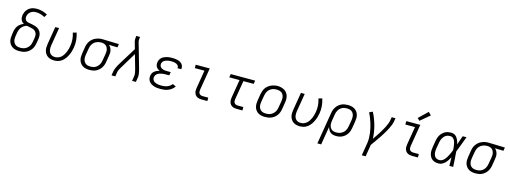

<svg xmlns="http://www.w3.org/2000/svg" viewBox="-8 -1870 8426 3171"><g transform="rotate(15 4205.0 -284.5)"><path d="M252 8Q221 8 191.5 2.5Q162 -3 137 -18Q112 -33 94 -56Q76 -79 67.5 -107Q59 -135 59.5 -166Q60 -197 65 -228L74 -286Q79 -312 89.5 -337.5Q100 -363 117.5 -384.5Q135 -406 159 -421.5Q183 -437 209 -446Q191 -455 177.5 -469.5Q164 -484 156.5 -502Q149 -520 147.5 -541Q146 -562 149 -583Q153 -605 162 -627Q171 -649 185.5 -669Q200 -689 219.5 -703.5Q239 -718 261 -727Q283 -736 306 -739.5Q329 -743 352 -743Q402 -743 448 -730Q494 -717 536 -694L505 -643Q471 -662 433.5 -673.5Q396 -685 355 -685Q339 -685 323.5 -683Q308 -681 293 -675Q278 -669 264.5 -659.5Q251 -650 240.5 -637Q230 -624 223 -609Q216 -594 214 -579Q211 -560 215 -541.5Q219 -523 230.5 -510Q242 -497 259.5 -491Q277 -485 295.5 -482.5Q314 -480 332 -476.5Q350 -473 368 -468.5Q386 -464 403.5 -458Q421 -452 436 -443Q451 -434 464 -421.5Q477 -409 486 -394Q495 -379 500.5 -361.5Q506 -344 507.5 -325.5Q509 -307 507 -288Q505 -269 502 -250L492 -192Q488 -165 478.5 -138Q469 -111 452 -86.5Q435 -62 412 -43Q389 -24 362 -12.5Q335 -1 307.5 3.5Q280 8 252 8ZM252 -50Q273 -50 293.5 -53.5Q314 -57 333.5 -66Q353 -75 370 -90Q387 -105 399 -123Q411 -141 418 -161Q425 -181 428 -202L438 -260Q441 -278 442 -296.5Q443 -315 439 -332.5Q435 -350 425 -364.5Q415 -379 401.5 -389.5Q388 -400 371 -405.5Q354 -411 336.5 -415Q319 -419 301 -422Q283 -425 265 -429Q240 -422 217 -407.5Q194 -393 177.5 -372Q161 -351 151.5 -326.5Q142 -302 138 -277L128 -218Q125 -197 124.5 -175.5Q124 -154 129 -134.5Q134 -115 145 -98Q156 -81 173 -70Q190 -59 210.5 -54.5Q231 -50 252 -50Z M846 8Q816 8 787.5 1Q759 -6 736 -21.5Q713 -37 697 -60.5Q681 -84 674 -111Q667 -138 667.5 -168Q668 -198 673 -228L723 -530H788L736 -218Q733 -198 732.5 -177.5Q732 -157 736 -138Q740 -119 749 -102Q758 -85 773 -73Q788 -61 807.5 -55.5Q827 -50 847 -50Q874 -50 901 -60Q928 -70 949.5 -89.5Q971 -109 986.5 -133.5Q1002 -158 1013 -184Q1024 -210 1031.5 -236.5Q1039 -263 1043 -290Q1053 -349 1048.5 -405.5Q1044 -462 1026 -516L1087 -534Q1107 -473 1112.5 -409.5Q1118 -346 1107 -281Q1101 -246 1091 -213Q1081 -180 1065.5 -147.5Q1050 -115 1028.5 -85.5Q1007 -56 978 -33.5Q949 -11 914.5 -1.5Q880 8 846 8Z M1450 8Q1420 8 1390 2Q1360 -4 1335.5 -19Q1311 -34 1293.5 -57Q1276 -80 1267.5 -108Q1259 -136 1259.5 -166.5Q1260 -197 1265 -228L1283 -338Q1287 -365 1296.5 -391Q1306 -417 1322.5 -440.5Q1339 -464 1361.5 -483Q1384 -502 1410 -513.5Q1436 -525 1463 -531.5Q1490 -538 1517 -538Q1521 -538 1525 -538Q1529 -538 1533 -538L1810 -530L1801 -472L1654 -476Q1672 -462 1684 -442Q1696 -422 1702 -399Q1708 -376 1707.5 -351.5Q1707 -327 1702 -302L1684 -192Q1680 -165 1670.5 -138.5Q1661 -112 1645 -88Q1629 -64 1606.5 -44.5Q1584 -25 1558 -13Q1532 -1 1504.5 3.5Q1477 8 1450 8ZM1451 -50Q1471 -50 1491.5 -53.5Q1512 -57 1531 -66.5Q1550 -76 1566 -91Q1582 -106 1593 -124Q1604 -142 1610.5 -162Q1617 -182 1620 -202L1639 -312Q1642 -331 1643 -351Q1644 -371 1640 -390Q1636 -409 1627.5 -425.5Q1619 -442 1605 -454Q1591 -466 1572.5 -472.5Q1554 -479 1535 -480H1523Q1520 -480 1517.5 -480Q1515 -480 1512 -480Q1493 -480 1473 -475Q1453 -470 1434.5 -460.5Q1416 -451 1400.5 -436.5Q1385 -422 1374 -404.5Q1363 -387 1356.5 -367.5Q1350 -348 1347 -328L1328 -218Q1325 -197 1324.5 -176Q1324 -155 1329 -135Q1334 -115 1345 -98Q1356 -81 1372.5 -70Q1389 -59 1409.5 -54.5Q1430 -50 1451 -50Z M1826 0 1838 -74Q1841 -92 1848 -110.5Q1855 -129 1863 -146.5Q1871 -164 1881 -181.5Q1891 -199 1901 -216L2087 -518L2054 -633Q2048 -655 2048 -679Q2048 -703 2052 -728L2053 -735H2118L2117 -728Q2114 -708 2112.5 -687.5Q2111 -667 2116 -649L2240 -216Q2244 -199 2248 -181.5Q2252 -164 2254.5 -146.5Q2257 -129 2258 -110.5Q2259 -92 2255 -74L2243 0H2178L2190 -74Q2196 -106 2191 -138Q2186 -170 2177 -200L2109 -439L1956 -186Q1954 -182 1951 -177.5Q1948 -173 1946 -169Q1946 -169 1945.5 -169Q1945 -169 1945 -169V-168Q1931 -145 1919 -121.5Q1907 -98 1903 -74L1891 0Z M2666 8Q2638 8 2610 5.5Q2582 3 2556.5 -5Q2531 -13 2508 -26Q2485 -39 2469 -59.5Q2453 -80 2447 -107Q2441 -134 2446 -162Q2449 -184 2460 -204.5Q2471 -225 2490 -239.5Q2509 -254 2530 -263.5Q2551 -273 2574 -279Q2555 -287 2539.5 -299.5Q2524 -312 2514 -329Q2504 -346 2501.5 -367Q2499 -388 2503 -409Q2506 -431 2517.5 -452Q2529 -473 2547 -488.5Q2565 -504 2587 -513.5Q2609 -523 2631 -528.5Q2653 -534 2675.5 -536Q2698 -538 2720 -538Q2744 -538 2767 -536Q2790 -534 2812 -528.5Q2834 -523 2854 -512.5Q2874 -502 2888.5 -486.5Q2903 -471 2910 -449Q2917 -427 2914 -404Q2913 -402 2912.5 -399.5Q2912 -397 2912 -396H2847Q2848 -397 2848 -398Q2848 -399 2848 -400Q2851 -415 2845.5 -428.5Q2840 -442 2829.5 -451Q2819 -460 2806 -465.5Q2793 -471 2779 -474.5Q2765 -478 2750 -479Q2735 -480 2720 -480Q2705 -480 2689.5 -479Q2674 -478 2659 -475Q2644 -472 2629 -466.5Q2614 -461 2600.5 -451.5Q2587 -442 2578 -428Q2569 -414 2566 -399Q2564 -383 2567.5 -368Q2571 -353 2580.5 -341.5Q2590 -330 2603.5 -323Q2617 -316 2631.5 -311.5Q2646 -307 2662 -306Q2678 -305 2694 -305H2757L2747 -247H2685Q2667 -247 2649.5 -245.5Q2632 -244 2615 -240.5Q2598 -237 2580.5 -231Q2563 -225 2548 -214.5Q2533 -204 2523 -188Q2513 -172 2510 -154Q2507 -136 2512.5 -118.5Q2518 -101 2530 -88.5Q2542 -76 2558.5 -68.5Q2575 -61 2592.5 -57Q2610 -53 2628.5 -51.5Q2647 -50 2666 -50Q2689 -50 2713 -53Q2737 -56 2760.5 -64.5Q2784 -73 2805.5 -87.5Q2827 -102 2841 -124L2899 -98Q2881 -69 2853 -47.5Q2825 -26 2794 -13.5Q2763 -1 2730.5 3.5Q2698 8 2666 8Z M3371 0Q3349 0 3328.5 -3.5Q3308 -7 3290 -16.5Q3272 -26 3259.5 -41.5Q3247 -57 3240.5 -76.5Q3234 -96 3234 -117Q3234 -138 3237 -159L3289 -472H3124V-530H3364L3301 -150Q3298 -132 3299.5 -114.5Q3301 -97 3310.5 -83.5Q3320 -70 3336.5 -64Q3353 -58 3371 -58H3465V0Z M3971 0Q3949 0 3928.5 -3.5Q3908 -7 3890 -16.5Q3872 -26 3859.5 -41.5Q3847 -57 3840.5 -76.5Q3834 -96 3834 -117Q3834 -138 3837 -159L3889 -472H3713L3723 -530H4140L4131 -472H3955L3901 -150Q3898 -132 3899.5 -114.5Q3901 -97 3910.5 -83.5Q3920 -70 3936.5 -64Q3953 -58 3971 -58H4065V0Z M4451 8Q4420 8 4390.5 2Q4361 -4 4336 -18.5Q4311 -33 4293.5 -56.5Q4276 -80 4267.5 -108Q4259 -136 4259.5 -166.5Q4260 -197 4265 -228L4283 -338Q4288 -366 4297.5 -393Q4307 -420 4323.5 -444Q4340 -468 4363.5 -487Q4387 -506 4414 -517.5Q4441 -529 4468.5 -535Q4496 -541 4524 -541Q4555 -541 4584.5 -533.5Q4614 -526 4639 -511.5Q4664 -497 4681.5 -474Q4699 -451 4707.5 -422.5Q4716 -394 4716 -363.5Q4716 -333 4710 -302L4692 -192Q4688 -164 4678 -137Q4668 -110 4651.5 -86Q4635 -62 4611.5 -43Q4588 -24 4561 -12.5Q4534 -1 4506 3.5Q4478 8 4451 8ZM4452 -50Q4473 -50 4493.5 -53.5Q4514 -57 4533.5 -66Q4553 -75 4570 -90Q4587 -105 4599 -123Q4611 -141 4618 -161Q4625 -181 4628 -202L4647 -312Q4650 -333 4650.5 -354.5Q4651 -376 4646 -396Q4641 -416 4629.5 -433Q4618 -450 4601 -460.5Q4584 -471 4563 -475.5Q4542 -480 4521 -480Q4500 -480 4479.5 -476Q4459 -472 4440 -463Q4421 -454 4404 -439.5Q4387 -425 4375.5 -407Q4364 -389 4357 -369Q4350 -349 4347 -328L4328 -218Q4325 -197 4324.5 -175.5Q4324 -154 4329 -134.5Q4334 -115 4345 -98Q4356 -81 4373 -70Q4390 -59 4410.5 -54.5Q4431 -50 4452 -50Z M5046 8Q5016 8 4987.5 1Q4959 -6 4936 -21.5Q4913 -37 4897 -60.5Q4881 -84 4874 -111Q4867 -138 4867.5 -168Q4868 -198 4873 -228L4923 -530H4988L4936 -218Q4933 -198 4932.5 -177.5Q4932 -157 4936 -138Q4940 -119 4949 -102Q4958 -85 4973 -73Q4988 -61 5007.5 -55.5Q5027 -50 5047 -50Q5074 -50 5101 -60Q5128 -70 5149.5 -89.5Q5171 -109 5186.5 -133.5Q5202 -158 5213 -184Q5224 -210 5231.5 -236.5Q5239 -263 5243 -290Q5253 -349 5248.5 -405.5Q5244 -462 5226 -516L5287 -534Q5307 -473 5312.5 -409.5Q5318 -346 5307 -281Q5301 -246 5291 -213Q5281 -180 5265.5 -147.5Q5250 -115 5228.5 -85.5Q5207 -56 5178 -33.5Q5149 -11 5114.5 -1.5Q5080 8 5046 8Z M5401 205 5491 -338Q5495 -365 5504.5 -391.5Q5514 -418 5530 -442Q5546 -466 5568.5 -485.5Q5591 -505 5617 -517Q5643 -529 5670.5 -533.5Q5698 -538 5725 -538Q5755 -538 5785 -532Q5815 -526 5839.5 -511Q5864 -496 5881.5 -473Q5899 -450 5907.5 -422Q5916 -394 5915.5 -363.5Q5915 -333 5910 -302L5892 -192Q5888 -166 5879.5 -140Q5871 -114 5856 -90Q5841 -66 5819.5 -46.5Q5798 -27 5773 -14.5Q5748 -2 5721.5 3Q5695 8 5668 8Q5640 8 5614 1.5Q5588 -5 5568 -21.5Q5548 -38 5536 -61Q5524 -84 5518 -109L5466 205ZM5653 -50Q5674 -50 5694.5 -53.5Q5715 -57 5734.5 -66.5Q5754 -76 5771 -90.5Q5788 -105 5799.5 -123Q5811 -141 5818 -161Q5825 -181 5828 -202L5847 -312Q5850 -333 5850.5 -354Q5851 -375 5846 -395Q5841 -415 5830 -432Q5819 -449 5802.5 -460Q5786 -471 5765.5 -475.5Q5745 -480 5724 -480Q5704 -480 5683.5 -476.5Q5663 -473 5644 -463.5Q5625 -454 5609 -439Q5593 -424 5582 -406Q5571 -388 5564.5 -368.5Q5558 -349 5555 -329L5538 -225Q5534 -204 5533 -182.5Q5532 -161 5536 -141Q5540 -121 5550 -103Q5560 -85 5575.5 -72.5Q5591 -60 5611.5 -55Q5632 -50 5653 -50Z M6160 205 6196 -9Q6203 -54 6202 -98.5Q6201 -143 6195.5 -186.5Q6190 -230 6180 -272Q6170 -314 6157 -354.5Q6144 -395 6128.5 -434.5Q6113 -474 6093 -511L6150 -538Q6176 -489 6196 -437Q6216 -385 6231 -331Q6246 -277 6255.5 -220Q6265 -163 6267 -105Q6287 -135 6307.5 -164.5Q6328 -194 6347 -224Q6366 -254 6384 -284.5Q6402 -315 6418 -347Q6434 -379 6447.5 -411Q6461 -443 6466 -477L6475 -530H6540L6531 -477Q6526 -444 6513.5 -412.5Q6501 -381 6486 -350Q6471 -319 6453.5 -289Q6436 -259 6418 -229.5Q6400 -200 6380.5 -171Q6361 -142 6341 -113.5Q6321 -85 6301 -56.5Q6281 -28 6260 0L6226 205Z M6971 0Q6949 0 6928.5 -3.5Q6908 -7 6890 -16.5Q6872 -26 6859.5 -41.5Q6847 -57 6840.5 -76.5Q6834 -96 6834 -117Q6834 -138 6837 -159L6889 -472H6724V-530H6964L6901 -150Q6898 -132 6899.5 -114.5Q6901 -97 6910.5 -83.5Q6920 -70 6936.5 -64Q6953 -58 6971 -58H7065V0ZM6932 -591 6893 -629 7044 -774 7092 -726Z M7419 8Q7390 8 7362 1.5Q7334 -5 7312 -21.5Q7290 -38 7276 -62Q7262 -86 7256 -113Q7250 -140 7251 -169.5Q7252 -199 7257 -228L7275 -338Q7279 -364 7287 -389Q7295 -414 7309 -438Q7323 -462 7343 -481.5Q7363 -501 7387 -514.5Q7411 -528 7437.5 -533Q7464 -538 7490 -538Q7510 -538 7530 -532Q7550 -526 7565.5 -514Q7581 -502 7592 -486Q7603 -470 7611.5 -452Q7620 -434 7625.5 -414.5Q7631 -395 7635 -376Q7648 -414 7661.5 -452.5Q7675 -491 7689 -530H7754Q7728 -462 7703 -394Q7678 -326 7651 -259Q7657 -194 7660.5 -129.5Q7664 -65 7668 0H7603Q7602 -37 7601.5 -73.5Q7601 -110 7600 -147Q7585 -119 7568 -92.5Q7551 -66 7528.5 -43Q7506 -20 7477.5 -6Q7449 8 7419 8ZM7419 -50Q7443 -50 7465 -62.5Q7487 -75 7503.5 -94Q7520 -113 7533 -134.5Q7546 -156 7557 -178Q7568 -200 7577.5 -222.5Q7587 -245 7596 -268Q7595 -290 7592.5 -312Q7590 -334 7586.5 -355.5Q7583 -377 7577 -398.5Q7571 -420 7560 -438Q7549 -456 7530.5 -468Q7512 -480 7490 -480Q7471 -480 7452 -475.5Q7433 -471 7416 -460.5Q7399 -450 7385.5 -434.5Q7372 -419 7362.5 -401.5Q7353 -384 7347.5 -365.5Q7342 -347 7339 -328L7320 -218Q7317 -199 7316 -179Q7315 -159 7318 -140Q7321 -121 7328.5 -104Q7336 -87 7349 -74Q7362 -61 7380.5 -55.5Q7399 -50 7419 -50Z M8050 8Q8020 8 7990 2Q7960 -4 7935.5 -19Q7911 -34 7893.5 -57Q7876 -80 7867.5 -108Q7859 -136 7859.5 -166.5Q7860 -197 7865 -228L7883 -338Q7887 -365 7896.5 -391Q7906 -417 7922.5 -440.5Q7939 -464 7961.5 -483Q7984 -502 8010 -513.5Q8036 -525 8063 -531.5Q8090 -538 8117 -538Q8121 -538 8125 -538Q8129 -538 8133 -538L8410 -530L8401 -472L8254 -476Q8272 -462 8284 -442Q8296 -422 8302 -399Q8308 -376 8307.5 -351.5Q8307 -327 8302 -302L8284 -192Q8280 -165 8270.5 -138.5Q8261 -112 8245 -88Q8229 -64 8206.5 -44.5Q8184 -25 8158 -13Q8132 -1 8104.5 3.5Q8077 8 8050 8ZM8051 -50Q8071 -50 8091.5 -53.5Q8112 -57 8131 -66.5Q8150 -76 8166 -91Q8182 -106 8193 -124Q8204 -142 8210.5 -162Q8217 -182 8220 -202L8239 -312Q8242 -331 8243 -351Q8244 -371 8240 -390Q8236 -409 8227.5 -425.5Q8219 -442 8205 -454Q8191 -466 8172.5 -472.5Q8154 -479 8135 -480H8123Q8120 -480 8117.5 -480Q8115 -480 8112 -480Q8093 -480 8073 -475Q8053 -470 8034.5 -460.5Q8016 -451 8000.5 -436.5Q7985 -422 7974 -404.5Q7963 -387 7956.5 -367.5Q7950 -348 7947 -328L7928 -218Q7925 -197 7924.5 -176Q7924 -155 7929 -135Q7934 -115 7945 -98Q7956 -81 7972.5 -70Q7989 -59 8009.5 -54.5Q8030 -50 8051 -50Z"/></g></svg>

Font: Iosevka Curly Light Extended
Style: Italic
Weight: 300
Width: 7
Italic angle: -9°
Monospace: yes
Designer: Belleve Invis
Foundry: Belleve Invis
Version: Version 11.1.0; ttfautohint (v1.8.3)